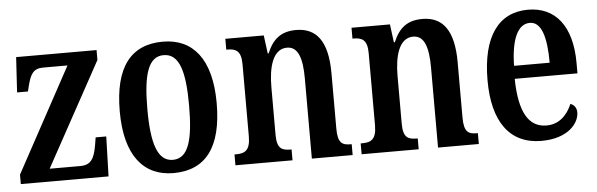

<svg xmlns="http://www.w3.org/2000/svg" viewBox="-41 -674 2520 811"><g transform="rotate(-5 1218.5 -268.5)"><path d="M19 0H391L396 -169H351L346 -138C336 -78 320 -54 276 -54H146L387 -494V-536H46L37 -387H83L88 -407C101 -460 114 -482 156 -482H259L19 -40Z M666 10C802 10 873 -81 873 -269C873 -457 795 -547 669 -547C533 -547 462 -457 462 -269C462 -81 540 10 666 10ZM668 -46C603 -46 579 -123 579 -269C579 -415 602 -490 667 -490C733 -490 756 -415 756 -269C756 -123 734 -46 668 -46Z M929 0H1171V-46H1167C1131 -46 1109 -54 1109 -113V-316C1109 -398 1128 -476 1189 -476C1237 -476 1253 -424 1253 -339V0H1426V-46H1422C1386 -46 1367 -55 1367 -118V-352C1367 -488 1320 -547 1234 -547C1171 -547 1135 -519 1110 -459H1106L1096 -536H933V-490H937C972 -490 996 -481 996 -423V-117C996 -55 971 -46 935 -46H929Z M1464 0H1706V-46H1702C1666 -46 1644 -54 1644 -113V-316C1644 -398 1663 -476 1724 -476C1772 -476 1788 -424 1788 -339V0H1961V-46H1957C1921 -46 1902 -55 1902 -118V-352C1902 -488 1855 -547 1769 -547C1706 -547 1670 -519 1645 -459H1641L1631 -536H1468V-490H1472C1507 -490 1531 -481 1531 -423V-117C1531 -55 1506 -46 1470 -46H1464Z M2226 10C2339 10 2387 -51 2387 -97C2387 -118 2375 -130 2361 -135C2342 -90 2308 -53 2253 -53C2178 -53 2138 -118 2136 -261H2402V-305C2402 -463 2332 -547 2217 -547C2093 -547 2021 -452 2021 -264C2021 -90 2091 10 2226 10ZM2289 -316H2138C2140 -429 2169 -491 2220 -491C2270 -491 2289 -422 2289 -316Z"/></g></svg>

Font: Noto Serif Hebrew ExtraCondensed SemiBold
Style: Regular
Weight: 600
Width: 2
Designer: Monotype Design Team
Foundry: Monotype Imaging Inc.
Version: Version 2.004